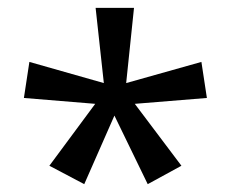

<svg xmlns="http://www.w3.org/2000/svg" viewBox="-20 -780 591 490"><path d="M195 -310 272 -485 357 -310 443 -357 324 -515 508 -530 494 -622 302 -568 322 -760H224L245 -568L55 -622L41 -530L223 -515L106 -357Z"/></svg>

Font: Noto Sans Math
Style: Regular
Weight: 400
Designer: Monotype Design Team, Delve Withrington, Jeff Kellem
Foundry: Monotype Imaging Inc., Delve Fonts LLC
Version: Version 3.000